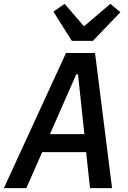

<svg xmlns="http://www.w3.org/2000/svg" viewBox="-41 -972 661 992"><path d="M424 0 404 -186H177L95 0H-21L300 -698H450L538 0ZM362 -588H353L217 -279H395ZM330 -761 235 -912 293 -952 393 -836 529 -952 581 -909 439 -761Z"/></svg>

Font: IBM Plex Mono Medium
Style: Italic
Weight: 500
Italic angle: -9°
Monospace: yes
Designer: Mike Abbink, Paul van der Laan, Pieter van Rosmalen
Foundry: Bold Monday
Version: Version 2.3